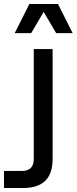

<svg xmlns="http://www.w3.org/2000/svg" viewBox="-76 -747 386 967"><path d="M-56 200H39C140 200 189 152 189 53V-500H94V54C94 94 74 114 34 114H-56ZM-2 -580H81L144 -687L207 -580H290L216 -727H72Z"/></svg>

Font: Uncut Sans Medium
Style: Regular
Weight: 500
Designer: Kasper Nordkvist
Foundry: UNCUT.wtf
Version: Version 1.304;Glyphs 3.2 (3246)